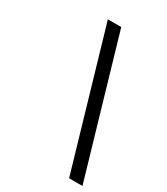

<svg xmlns="http://www.w3.org/2000/svg" viewBox="-181 -787 767 883"><g transform="rotate(30 203.0 -346.0)"><path d="M124 -707H195L406 15H335Z"/></g></svg>

Font: Lingua Franca
Style: Italic
Weight: 400
Italic angle: -13°
Version: Version 1.19